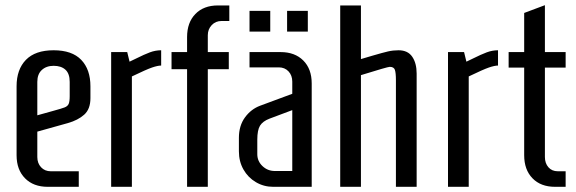

<svg xmlns="http://www.w3.org/2000/svg" viewBox="-20 -721 2223 741"><path d="M44 -122V-388Q44 -453 80 -490Q116 -527 187 -527Q258 -527 293.5 -490Q329 -453 329 -388V-342Q329 -300 305 -278.5Q281 -257 242 -246L124 -213V-115Q124 -91 138.5 -75.5Q153 -60 176 -60H284V0H164Q109 0 76.5 -33Q44 -66 44 -122ZM185 -293Q218 -302 229.5 -306.5Q241 -311 245 -320Q249 -329 249 -350V-405Q249 -437 232.5 -452Q216 -467 187 -467Q159 -467 141.5 -451Q124 -435 124 -405V-276Z M409 -520H471L480 -483L505 -495Q537 -511 558.5 -519Q580 -527 602 -527V-468Q589 -468 567 -460.5Q545 -453 489 -426V0H409Z M702 -454H642V-520H702V-578Q702 -634 734 -667Q766 -700 821 -700H865V-640H835Q812 -640 797 -624Q782 -608 782 -585V-520H863V-454H782V0H702Z M943 -599V-679H1023V-599ZM1088 -599V-679H1168V-599ZM902 -137V-189Q902 -236 925.5 -268Q949 -300 984 -313L1108 -359V-406Q1108 -430 1093.5 -445.5Q1079 -461 1056 -461H943V-520H1063Q1118 -520 1150.5 -487.5Q1183 -455 1183 -399V0H1034Q998 0 967.5 -18Q937 -36 919.5 -67Q902 -98 902 -137ZM1108 -61V-296L1020 -263Q994 -253 983.5 -236Q973 -219 973 -182V-126Q973 -99 993 -80Q1013 -61 1041 -61Z M1293 -700H1373V-493L1417 -506Q1458 -518 1477.5 -522.5Q1497 -527 1518 -527Q1554 -527 1571 -502Q1588 -477 1588 -437V0H1508V-411Q1508 -440 1504 -451.5Q1500 -463 1484 -463Q1476 -463 1373 -431V0H1293Z M1709 -520H1771L1780 -483L1805 -495Q1837 -511 1858.5 -519Q1880 -527 1902 -527V-468Q1889 -468 1867 -460.5Q1845 -453 1789 -426V0H1709Z M2003 -122V-460H1943V-520H2003V-671L2083 -701V-520H2163V-460H2083V-115Q2083 -91 2096.5 -75.5Q2110 -60 2133 -60H2163V0H2122Q2067 0 2035 -33Q2003 -66 2003 -122Z"/></svg>

Font: Homenaje
Style: Regular
Weight: 400
Designer: Constanza Artigas Preller, Agustina Mingote
Foundry: Constanza Artigas Preller, Agustina Mingote
Version: Version 1.100